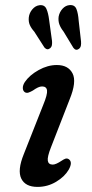

<svg xmlns="http://www.w3.org/2000/svg" viewBox="-20 -723 360 753"><path d="M187 -77.5Q199 -77.5 221.5 -92.5Q229.5 -98 236.2 -100.5Q243 -103 250 -98.5Q266 -87 249.5 -57.5Q233.5 -30 200 -10Q166.5 10 127 10Q79.5 10 63.5 -22.5Q47.5 -55 73.5 -119L149.5 -311.5Q166.5 -352.5 164.5 -368.2Q162.5 -384 145 -384Q137.5 -384 128.5 -379.8Q119.5 -375.5 109 -368Q99.5 -362.5 92 -360Q84.5 -357.5 78 -361Q70 -366 69.5 -377.2Q69 -388.5 77.5 -401.5Q96 -428.5 131.5 -448.2Q167 -468 203 -468Q247.5 -468 264.5 -435.2Q281.5 -402.5 253 -333L180 -145.5Q165 -107.5 167.5 -92.5Q170 -77.5 187 -77.5ZM288.5 -642.5 297.8 -560.5Q298.6 -551.5 297.2 -544Q295.8 -536.5 289.7 -531.5Q277.6 -522.5 267.8 -535.5L229 -599.5Q217.6 -614 212.8 -627.5Q207.9 -641 209.9 -657.5Q213.2 -675.5 225.3 -688.8Q237.5 -702 253.3 -703Q273.1 -704.5 279.8 -687.5Q286.5 -670.5 288.5 -642.5ZM172.7 -644.5 184 -562.5Q184.8 -554 183.6 -546.5Q182.4 -539 176.7 -534Q165.4 -524.5 154.4 -536.5L114.3 -599Q102.6 -612 96.9 -625Q91.3 -638 92.9 -654.5Q94.9 -672.5 106.9 -686.5Q118.8 -700.5 134.6 -702.5Q154.4 -705 161.9 -688.5Q169.4 -672 172.7 -644.5Z"/></svg>

Font: Fraunces 9pt SuperSoft
Style: Italic
Weight: 400
Italic angle: -16°
Version: Version 1.000;[b76b70a41]